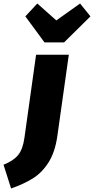

<svg xmlns="http://www.w3.org/2000/svg" viewBox="-134 -845 534 1091"><path d="M-114 91Q-58 69 -31 36Q-4 3 5 -63L71 -534H257L192 -73Q179 19 142 77.5Q105 136 53 168.5Q1 201 -71 226ZM321 -825 380 -752 230 -604H119L10 -752L78 -825L186 -729Z"/></svg>

Font: Fira Sans Condensed Black
Style: Italic
Weight: 900
Width: 3
Italic angle: -8°
Designer: Carrois Corporate & Edenspiekermann AG
Foundry: Carrois Corporate GbR & Edenspiekermann AG
Version: Version 4.203